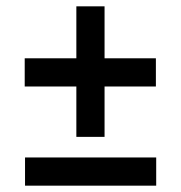

<svg xmlns="http://www.w3.org/2000/svg" viewBox="-20 -655 572 606"><path d="M58 -471H221V-635H310V-471H472V-382H310V-223H221V-382H58ZM59 -158H473V-69H59Z"/></svg>

Font: Encode Sans Narrow
Style: SemiBold
Weight: 600
Designer: Pablo Impallari, Andres Torresi
Foundry: Pablo Impallari, Andres Torresi
Version: Version 1.000; ttfautohint (v1.00) -l 8 -r 50 -G 200 -x 14 -